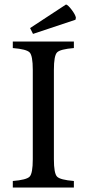

<svg xmlns="http://www.w3.org/2000/svg" viewBox="-20 -835 387 855"><path d="M309 0V-29C268.3 -32.3 243.3 -38.8 234 -48.5C224.7 -58.2 220 -84 220 -126V-524C220 -566 224.7 -591.8 234 -601.5C243.3 -611.2 268.3 -617.7 309 -621V-650H37V-621C77.7 -617.7 102.7 -611.2 112 -601.5C121.3 -591.8 126 -566 126 -524V-126C126 -84 121.3 -58.2 112 -48.5C102.7 -38.8 77.7 -32.3 37 -29V0ZM318 -756C316.7 -764.7 310.5 -776.3 299.5 -791C288.5 -805.7 280 -813.7 274 -815L114 -710L127 -684L316 -747Z"/></svg>

Font: Ponomar Unicode
Style: Regular
Weight: 400
Version: 1.3